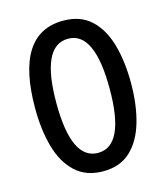

<svg xmlns="http://www.w3.org/2000/svg" viewBox="-110 -809 783 904"><g transform="rotate(-15 281.5 -357.0)"><path d="M515 -358Q515 -252 491 -169Q467 -86 416 -38Q365 10 282 10Q199 10 147 -38.5Q95 -87 71.5 -170.5Q48 -254 48 -359Q48 -724 282 -724Q365 -724 416.5 -676.5Q468 -629 491.5 -546.5Q515 -464 515 -358ZM151 -358Q151 -80 281 -80Q411 -80 411 -358Q411 -636 282 -636Q151 -636 151 -358Z"/></g></svg>

Font: Noto Sans Thai ExtCond Med
Style: Regular
Weight: 500
Width: 2
Designer: Monotype Design Team
Foundry: Monotype Imaging Inc.
Version: Version 2.002; ttfautohint (v1.8.4.7-5d5b)